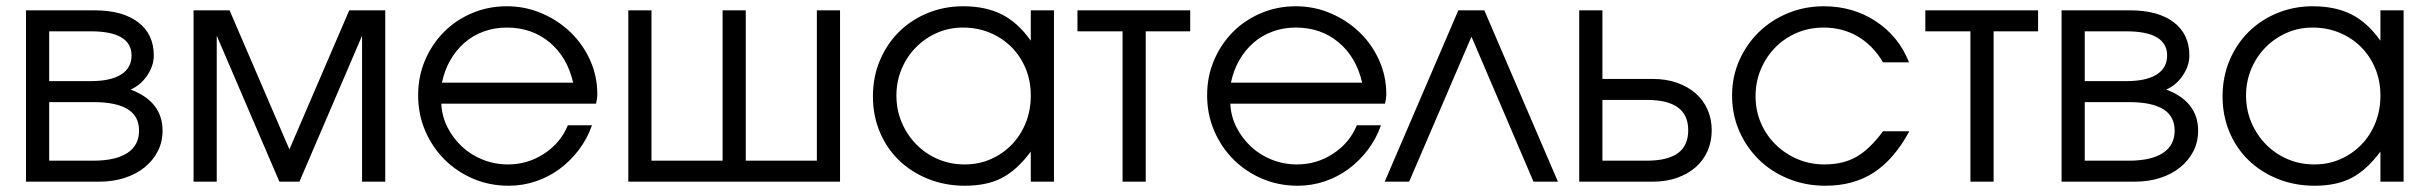

<svg xmlns="http://www.w3.org/2000/svg" viewBox="-20 -580 7757 613"><path d="M63 0H297Q341 0 378 -12Q415 -24 442 -46Q469 -68 484 -97.5Q499 -127 499 -163Q499 -209 473.5 -242Q448 -275 397 -294Q429 -308 450 -339Q471 -370 471 -403Q471 -471 421 -509Q371 -547 282 -547H63ZM137 -321V-480H270Q335 -480 367.5 -460.5Q400 -441 400 -403Q400 -363 366.5 -342Q333 -321 270 -321ZM137 -67V-254H278Q351 -254 387.5 -231.5Q424 -209 424 -163Q424 -116 386.5 -91.5Q349 -67 278 -67Z M598 0H672V-466L872 0H936L1136 -466V0H1210V-547H1095L904 -103L713 -547H598Z M1793 -180Q1770 -124 1717.5 -89.5Q1665 -55 1602 -55Q1560 -55 1522 -70Q1484 -85 1455.5 -111.5Q1427 -138 1409 -173Q1391 -208 1389 -249H1883Q1885 -257 1886 -264.5Q1887 -272 1887 -280Q1887 -337 1864 -388Q1841 -439 1801.5 -477Q1762 -515 1709.5 -537.5Q1657 -560 1598 -560Q1539 -560 1487 -538Q1435 -516 1397 -477.5Q1359 -439 1337 -387.5Q1315 -336 1315 -276Q1315 -215 1337.5 -162.5Q1360 -110 1399 -71Q1438 -32 1490.5 -9.5Q1543 13 1604 13Q1649 13 1690.5 -1Q1732 -15 1766.5 -40.5Q1801 -66 1828 -101.5Q1855 -137 1870 -180ZM1391 -316Q1399 -355 1417.5 -387.5Q1436 -420 1463 -443.5Q1490 -467 1524.5 -479.5Q1559 -492 1598 -492Q1678 -492 1734.5 -445Q1791 -398 1810 -316Z M1986 0H2662V-547H2588V-67H2361V-547H2287V-67H2060V-547H1986Z M2767 -272Q2767 -211 2789 -158.5Q2811 -106 2850.5 -68Q2890 -30 2944 -8.5Q2998 13 3061 13Q3131 13 3179 -12Q3227 -37 3271 -96V0H3345V-547H3271V-450Q3230 -508 3178.5 -534Q3127 -560 3055 -560Q2994 -560 2941 -538Q2888 -516 2849.5 -477.5Q2811 -439 2789 -386.5Q2767 -334 2767 -272ZM2842 -275Q2842 -320 2858.5 -359.5Q2875 -399 2904 -428.5Q2933 -458 2971.5 -475Q3010 -492 3054 -492Q3101 -492 3140.5 -475.5Q3180 -459 3209 -430Q3238 -401 3254.5 -361.5Q3271 -322 3271 -275Q3271 -228 3255 -188Q3239 -148 3210.5 -118.5Q3182 -89 3143.5 -72Q3105 -55 3060 -55Q3014 -55 2974.5 -72Q2935 -89 2905.5 -119Q2876 -149 2859 -189Q2842 -229 2842 -275Z M3564 0H3638V-480H3780V-547H3420V-480H3564Z M4312 -180Q4289 -124 4236.5 -89.5Q4184 -55 4121 -55Q4079 -55 4041 -70Q4003 -85 3974.5 -111.5Q3946 -138 3928 -173Q3910 -208 3908 -249H4402Q4404 -257 4405 -264.5Q4406 -272 4406 -280Q4406 -337 4383 -388Q4360 -439 4320.5 -477Q4281 -515 4228.5 -537.5Q4176 -560 4117 -560Q4058 -560 4006 -538Q3954 -516 3916 -477.5Q3878 -439 3856 -387.5Q3834 -336 3834 -276Q3834 -215 3856.5 -162.5Q3879 -110 3918 -71Q3957 -32 4009.5 -9.5Q4062 13 4123 13Q4168 13 4209.5 -1Q4251 -15 4285.5 -40.5Q4320 -66 4347 -101.5Q4374 -137 4389 -180ZM3910 -316Q3918 -355 3936.5 -387.5Q3955 -420 3982 -443.5Q4009 -467 4043.5 -479.5Q4078 -492 4117 -492Q4197 -492 4253.5 -445Q4310 -398 4329 -316Z M4401 0H4479L4678 -463L4876 0H4954L4719 -547H4636Z M5096 -67V-261H5238Q5304 -261 5337 -237Q5370 -213 5370 -164Q5370 -115 5337 -91Q5304 -67 5238 -67ZM5022 0H5257Q5299 0 5333.5 -12Q5368 -24 5393 -45.5Q5418 -67 5431.5 -97.5Q5445 -128 5445 -164Q5445 -200 5431.5 -230.5Q5418 -261 5393 -282.5Q5368 -304 5333.5 -316Q5299 -328 5257 -328H5096V-547H5022Z M5992 -161Q5949 -103 5906.5 -79Q5864 -55 5805 -55Q5759 -55 5719 -72Q5679 -89 5649 -118.5Q5619 -148 5602 -187.5Q5585 -227 5585 -273Q5585 -319 5602 -359Q5619 -399 5648 -428.5Q5677 -458 5716.5 -475Q5756 -492 5802 -492Q5863 -492 5911.5 -463.5Q5960 -435 5992 -381H6075Q6042 -464 5969 -512Q5896 -560 5803 -560Q5742 -560 5688.5 -538Q5635 -516 5595.5 -477.5Q5556 -439 5533 -387Q5510 -335 5510 -275Q5510 -214 5533 -161.5Q5556 -109 5596 -70Q5636 -31 5690.5 -9Q5745 13 5808 13Q5898 13 5963 -29.5Q6028 -72 6076 -161Z M6271 0H6345V-480H6487V-547H6127V-480H6271Z M6562 0H6796Q6840 0 6877 -12Q6914 -24 6941 -46Q6968 -68 6983 -97.5Q6998 -127 6998 -163Q6998 -209 6972.5 -242Q6947 -275 6896 -294Q6928 -308 6949 -339Q6970 -370 6970 -403Q6970 -471 6920 -509Q6870 -547 6781 -547H6562ZM6636 -321V-480H6769Q6834 -480 6866.5 -460.5Q6899 -441 6899 -403Q6899 -363 6865.5 -342Q6832 -321 6769 -321ZM6636 -67V-254H6777Q6850 -254 6886.5 -231.5Q6923 -209 6923 -163Q6923 -116 6885.5 -91.5Q6848 -67 6777 -67Z M7076 -272Q7076 -211 7098 -158.5Q7120 -106 7159.5 -68Q7199 -30 7253 -8.5Q7307 13 7370 13Q7440 13 7488 -12Q7536 -37 7580 -96V0H7654V-547H7580V-450Q7539 -508 7487.5 -534Q7436 -560 7364 -560Q7303 -560 7250 -538Q7197 -516 7158.5 -477.5Q7120 -439 7098 -386.5Q7076 -334 7076 -272ZM7151 -275Q7151 -320 7167.5 -359.5Q7184 -399 7213 -428.5Q7242 -458 7280.5 -475Q7319 -492 7363 -492Q7410 -492 7449.5 -475.5Q7489 -459 7518 -430Q7547 -401 7563.5 -361.5Q7580 -322 7580 -275Q7580 -228 7564 -188Q7548 -148 7519.5 -118.5Q7491 -89 7452.5 -72Q7414 -55 7369 -55Q7323 -55 7283.5 -72Q7244 -89 7214.5 -119Q7185 -149 7168 -189Q7151 -229 7151 -275Z"/></svg>

Font: Involve
Style: Regular
Weight: 400
Designer: Stefan Peev
Foundry: Context Ltd.
Version: Version 1.001